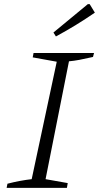

<svg xmlns="http://www.w3.org/2000/svg" viewBox="-20 -907 478 927"><path d="M12 0 16 -20Q47 -28 76.5 -33.5Q106 -39 133 -42L254 -609L138 -630L142 -651H434L429 -632Q390 -623 363 -618Q336 -613 313 -611L200 -42L307 -23L303 0ZM250 -731 238 -750 404 -887H413L438 -846Q393 -815 346.5 -786.5Q300 -758 250 -731Z"/></svg>

Font: Piazzolla Thin ExtraLight
Style: Italic
Weight: 250
Italic angle: -11.3°
Version: Version 2.005